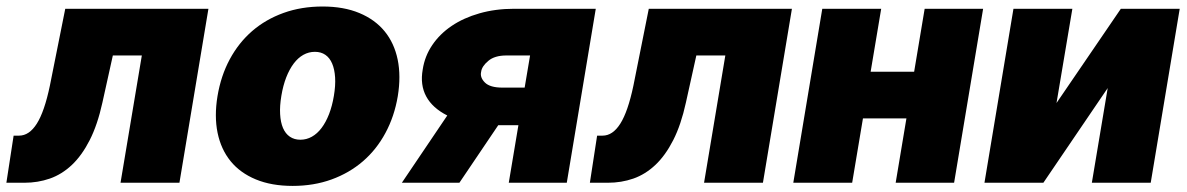

<svg xmlns="http://www.w3.org/2000/svg" viewBox="-37 -573 3723 602"><path d="M-17 0 5.7 -147.7H22.7Q54.7 -147.7 78.5 -185.4Q102.3 -223 119.3 -304L167.6 -545.5H616.5L525.6 0H340.9L407.7 -399.1H316.8L284.1 -251.4Q268.8 -181.8 244.3 -133.7Q219.8 -85.6 188.4 -55.9Q157 -26.3 119.3 -13.1Q81.7 0 39.8 0Z M644.9 -271.3Q655.5 -335.2 683.4 -387.1Q711.3 -438.9 753.7 -475.7Q796.2 -512.4 852.1 -532.5Q908 -552.6 974.4 -552.6Q1040.8 -552.6 1089.8 -532.1Q1138.8 -511.7 1169 -474.8Q1199.2 -437.9 1209.9 -386Q1220.5 -334.2 1210.2 -271.3Q1199.6 -208.1 1171.5 -156.1Q1143.5 -104 1100.9 -67.3Q1058.2 -30.5 1002.5 -10.3Q946.7 9.9 880.7 9.9Q814.3 9.9 765.1 -10.5Q715.9 -30.9 685.9 -67.8Q655.9 -104.8 645.2 -156.6Q634.6 -208.5 644.9 -271.3ZM904.8 -134.9Q924 -134.9 940.9 -144.4Q957.7 -153.8 971.2 -171.7Q984.7 -189.6 994.7 -215.2Q1004.6 -240.8 1009.9 -272.7Q1015.3 -304.7 1013.7 -330.3Q1012.1 -355.8 1004.4 -373.8Q996.8 -391.7 983.1 -401.1Q969.5 -410.5 950.3 -410.5Q931.1 -410.5 914.2 -401.1Q897.4 -391.7 883.9 -373.8Q870.4 -355.8 860.4 -330.3Q850.5 -304.7 845.2 -272.7Q839.8 -240.8 841.3 -215.2Q842.7 -189.6 850.3 -171.7Q858 -153.8 871.8 -144.4Q885.7 -134.9 904.8 -134.9Z M1223 0 1365.4 -210.9Q1318.9 -234.4 1299.4 -270.6Q1279.8 -306.8 1288.4 -355.1Q1294.7 -396.7 1318.2 -431.5Q1341.6 -466.3 1379.1 -491.7Q1416.5 -517 1466.4 -531.2Q1516.3 -545.5 1575.3 -545.5H1831L1740.1 0H1558.2L1588.4 -180.4H1525.2L1403.4 0ZM1483.3 -314.3Q1499.3 -298.3 1538.4 -298.3H1608L1625 -399.1H1551.1Q1513.8 -399.1 1494 -382.1Q1473.7 -365.1 1471.6 -348Q1467.3 -330.3 1483.3 -314.3Z M1812.5 0 1835.2 -147.7H1852.3Q1884.2 -147.7 1908 -185.4Q1931.8 -223 1948.9 -304L1997.2 -545.5H2446L2355.1 0H2170.5L2237.2 -399.1H2146.3L2113.6 -251.4Q2098.4 -181.8 2073.9 -133.7Q2049.4 -85.6 2017.9 -55.9Q1986.5 -26.3 1948.9 -13.1Q1911.2 0 1869.3 0Z M2541.2 -545.5H2725.9L2692.8 -348H2829.2L2862.2 -545.5H3045.5L2954.5 0H2771.3L2805 -201.7H2668.7L2634.9 0H2450.3Z M3140.6 -545.5H3325.3L3275.6 -250L3477.3 -545.5H3661.9L3571 0H3386.4L3436.1 -296.9L3234.4 0H3049.7Z"/></svg>

Font: Inter P Black
Style: Italic
Weight: 900
Italic angle: -9.40001°
Designer: Rasmus Andersson
Foundry: rsms
Version: Version 3.018;git-588b23468